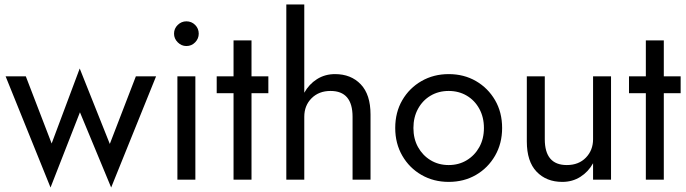

<svg xmlns="http://www.w3.org/2000/svg" viewBox="-20 -800 3056 855"><path d="M5 -460 205 35 336 -300 475 35 675 -460H585L469 -159L335 -495L210 -161L95 -460Z M770 -460V0H850V-460ZM755 -650Q755 -628 771.5 -611.5Q788 -595 810 -595Q833 -595 849 -611.5Q865 -628 865 -650Q865 -673 849 -689Q833 -705 810 -705Q788 -705 771.5 -689Q755 -673 755 -650Z M1020 -620V-460H945V-385H1020V0H1100V-385H1175V-460H1100V-620Z M1550 -280V0H1630V-290Q1630 -379 1586.5 -424.5Q1543 -470 1472 -470Q1427 -470 1391.5 -447.5Q1356 -425 1335 -387V-780H1255V0H1335V-280Q1335 -330 1367.5 -362.5Q1400 -395 1452 -395Q1550 -395 1550 -280Z M1821 -230Q1821 -278 1841.5 -315.5Q1862 -353 1897.5 -374Q1933 -395 1978 -395Q2023 -395 2058.5 -374Q2094 -353 2114.5 -315.5Q2135 -278 2135 -230Q2135 -182 2114.5 -145Q2094 -108 2058.5 -86.5Q2023 -65 1978 -65Q1933 -65 1897.5 -86.5Q1862 -108 1841.5 -145Q1821 -182 1821 -230ZM1740 -230Q1740 -161 1771.5 -106.5Q1803 -52 1857 -21Q1911 10 1978 10Q2046 10 2099.5 -21Q2153 -52 2184.5 -106.5Q2216 -161 2216 -230Q2216 -300 2184.5 -354Q2153 -408 2099.5 -439Q2046 -470 1978 -470Q1911 -470 1857 -439Q1803 -408 1771.5 -354Q1740 -300 1740 -230Z M2406 -180V-460H2326V-170Q2326 -81 2369.5 -35.5Q2413 10 2484 10Q2529 10 2564.5 -12.5Q2600 -35 2621 -73V0H2701V-460H2621V-180Q2621 -131 2589 -98Q2557 -65 2504 -65Q2406 -65 2406 -180Z M2856 -620V-460H2781V-385H2856V0H2936V-385H3011V-460H2936V-620Z"/></svg>

Font: Jost-400-Book
Style: Regular
Weight: 400
Version: Version 3.200; ttfautohint (v0.97) -l 8 -r 50 -G 200 -x 14 -